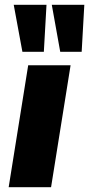

<svg xmlns="http://www.w3.org/2000/svg" viewBox="-20 -777 370 797"><path d="M16 0 97 -506H273L192 0ZM230 -562 195 -757H330L319 -562ZM73 -562 37 -757H173L162 -562Z"/></svg>

Font: Nunito Sans 7pt Condensed Black
Style: Italic
Weight: 900
Width: 3
Italic angle: -9°
Designer: Vernon Adams
Foundry: Vernon Adams
Version: Version 3.101;gftools[0.9.27]